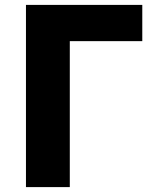

<svg xmlns="http://www.w3.org/2000/svg" viewBox="-20 -764 628 784"><path d="M86 0H265V-596H561V-744H86Z"/></svg>

Font: Noto Sans CJK Black
Style: Bold
Weight: 900
Designer: Ryoko NISHIZUKA (kana & ideographs); Paul D. Hunt (Latin, Greek & Cyrillic); Wenlong ZHANG (bopomofo); Sandoll Communica
Foundry: Adobe Systems Incorporated
Version: Version 1.000;PS 1;hotconv 1.0.78;makeotf.lib2.5.61930